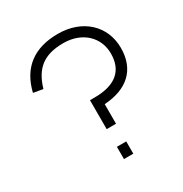

<svg xmlns="http://www.w3.org/2000/svg" viewBox="-170 -866 952 997"><g transform="rotate(-30 306.0 -367.5)"><path d="M562.5 -508C562.5 -641.5 461.5 -735 315 -735C172.5 -735 82 -667.5 50 -534L107 -524C138.5 -630 197.5 -679 315.5 -679C428 -679 503 -606.5 503 -509C503 -406 439.5 -353 315 -353H287.5V-179.5H343.5V-297C482 -305.5 562.5 -378.5 562.5 -508ZM343.5 0V-73.5H287.5V0Z"/></g></svg>

Font: Vela Sans Light
Style: Regular
Weight: 300
Designer: Principal design: Mikhail Sharanda - project Manrope.
Design modification: Ravid Balaliev
Foundry: Mikhail Sharanda
Version: Version 1.001